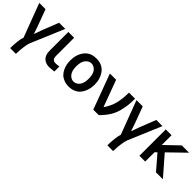

<svg xmlns="http://www.w3.org/2000/svg" viewBox="155 -1625 2901 2901"><g transform="rotate(45 1605.0 -175.0)"><path d="M4.9 -563.5H138.7L236.3 -300.8Q242.2 -284.2 257.3 -238.8Q272.5 -193.4 278.3 -176.8H281.2Q319.3 -283.2 325.2 -299.8L428.7 -563.5H560.5L335 -30.3Q320.3 5.9 310.5 82Q300.8 158.2 299.8 230.5H176.8Q176.8 160.2 185.5 85Q194.3 9.8 208 -25.4Z M626 -168V-563.5H750V-174.8Q750 -91.8 821.3 -91.8Q851.6 -91.8 899.4 -98.6V8.8Q814.5 17.6 794.9 17.6Q720.7 17.6 673.3 -26.9Q626 -71.3 626 -168Z M1077.1 -281.2Q1077.1 -183.6 1117.2 -135.7Q1157.2 -87.9 1210.9 -87.9Q1263.7 -87.9 1303.7 -135.7Q1343.8 -183.6 1343.8 -281.2Q1343.8 -380.9 1303.7 -428.2Q1263.7 -475.6 1210.9 -475.6Q1158.2 -475.6 1117.7 -428.2Q1077.1 -380.9 1077.1 -281.2ZM950.2 -281.2Q950.2 -407.2 1016.6 -494.1Q1083 -581.1 1210.9 -581.1Q1337.9 -581.1 1404.3 -494.1Q1470.7 -407.2 1470.7 -281.2Q1470.7 -242.2 1463.4 -203.1Q1456.1 -164.1 1437.5 -123.5Q1418.9 -83 1390.6 -52.2Q1362.3 -21.5 1315.9 -2Q1269.5 17.6 1210.9 17.6Q1153.3 17.6 1106.9 -1.5Q1060.5 -20.5 1031.7 -50.3Q1002.9 -80.1 983.9 -120.6Q964.8 -161.1 957.5 -200.7Q950.2 -240.2 950.2 -281.2Z M1513.7 -563.5H1647.5L1804.7 -135.7Q1870.1 -227.5 1896 -329.1Q1921.9 -430.7 1921.9 -563.5H2051.8Q2051.8 -479.5 2044.9 -418.9Q2038.1 -358.4 2018.1 -283.7Q1998 -209 1953.6 -138.7Q1909.2 -68.4 1839.8 0H1722.7Z M2082 -563.5H2215.8L2313.5 -300.8Q2319.3 -284.2 2334.5 -238.8Q2349.6 -193.4 2355.5 -176.8H2358.4Q2396.5 -283.2 2402.3 -299.8L2505.9 -563.5H2637.7L2412.1 -30.3Q2397.5 5.9 2387.7 82Q2377.9 158.2 2377 230.5H2253.9Q2253.9 160.2 2262.7 85Q2271.5 9.8 2285.2 -25.4Z M2708 0V-563.5H2832V-354.5L3049.8 -563.5H3206.1L2942.4 -307.6L3210 0H3062.5L2864.3 -230.5L2832 -199.2V0Z"/></g></svg>

Font: Gothic A1
Style: Bold
Weight: 700
Version: Version 2.50